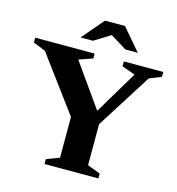

<svg xmlns="http://www.w3.org/2000/svg" viewBox="-133 -978 1001 1085"><g transform="rotate(15 367.0 -435.5)"><path d="M63 -618.5 -9 -647.5V-676H338.5V-647.5L258 -619.5L459.5 -334.5L417 -335L587 -619.5L509.5 -647.5V-676H740V-647.5L670 -619.5L466 -297V-57L541.5 -28.5V0H226.5V-28.5L302 -57V-295.5ZM392 -810.5H419L310.5 -743.5H238L347 -871H464L573 -743.5H500.5Z"/></g></svg>

Font: Newsreader 16pt 16pt
Style: Bold
Weight: 700
Version: Version 1.003